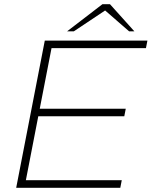

<svg xmlns="http://www.w3.org/2000/svg" viewBox="-20 -893 721 913"><path d="M57 0 193 -700H681L674 -664H225L169 -376H578L571 -340H162L103 -36H559L552 0ZM299 -744 467 -873H503L484 -846L331 -744ZM594 -744 472 -850 467 -873H503L619 -744Z"/></svg>

Font: REM Medium Thin
Style: Italic
Weight: 250
Italic angle: -11°
Version: Version 1.005;gftools[0.9.28]